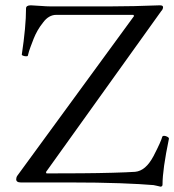

<svg xmlns="http://www.w3.org/2000/svg" viewBox="-20 -687 656 723"><path d="M585 16Q577 14 570 12.5Q563 11 558 10Q512 6 432 3Q352 0 236 0H58Q41 0 41 -12Q41 -15 42 -18.5Q43 -22 45 -25L485 -627L482 -631H191Q178 -631 165.5 -624Q153 -617 142 -602Q130 -587 121.5 -572Q113 -557 107 -542Q101 -526 95 -510.5Q89 -495 85 -478Q85 -475 79 -475Q73 -475 67.5 -477Q62 -479 62 -481Q70 -534 74 -577.5Q78 -621 78 -655Q78 -667 96 -667Q119 -666 137 -664.5Q155 -663 167 -663H402Q440 -663 485 -664Q530 -665 582 -667Q594 -667 594 -660Q594 -657 592.5 -653Q591 -649 587 -645L153 -39L155 -34Q222 -34 286.5 -34.5Q351 -35 404.5 -36.5Q458 -38 489 -40Q509 -42 526 -56.5Q543 -71 558 -99Q573 -128 581 -146Q589 -164 591 -172Q593 -176 599 -175.5Q605 -175 611 -171.5Q617 -168 616 -164Q604 -106 598 -63.5Q592 -21 592 8Q592 15 585 16Z"/></svg>

Font: Junicode VF
Style: Regular
Weight: 400
Designer: Peter S. Baker
Version: Version 2.213